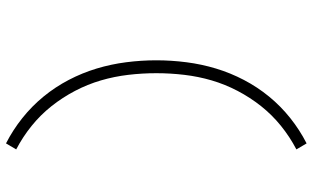

<svg xmlns="http://www.w3.org/2000/svg" viewBox="-221 -660 1042 640"><g transform="rotate(90 300.0 -340.0)"><path d="M458 161Q413 138 373.5 106.5Q334 75 302 36Q270 -3 246.5 -48Q223 -93 208.5 -141Q194 -189 187.5 -239.5Q181 -290 181 -340Q181 -390 187.5 -440.5Q194 -491 208.5 -539Q223 -587 246.5 -632Q270 -677 302 -716Q334 -755 373.5 -786.5Q413 -818 458 -841L478 -807Q436 -785 399.5 -755.5Q363 -726 334 -689.5Q305 -653 283 -611Q261 -569 248 -524.5Q235 -480 229.5 -433.5Q224 -387 224 -340Q224 -293 229.5 -246.5Q235 -200 248 -155.5Q261 -111 283 -69Q305 -27 334 9.5Q363 46 399.5 75.5Q436 105 478 127Z"/></g></svg>

Font: Iosevka Slab XLtEx
Style: Regular
Weight: 200
Width: 7
Monospace: yes
Designer: Belleve Invis
Foundry: Belleve Invis
Version: Version 11.1.0; ttfautohint (v1.8.3)